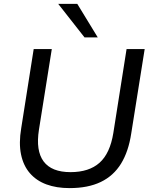

<svg xmlns="http://www.w3.org/2000/svg" viewBox="-20 -957 770 986"><path d="M337 9Q270 9 218.5 -10Q167 -29 133.5 -67.5Q100 -106 88 -164Q76 -222 89 -299L153 -705H246L180 -291Q163 -183 204 -128Q245 -73 342 -73Q437 -73 491 -121Q545 -169 562 -274L630 -705H723L654 -272Q640 -179 601.5 -116.5Q563 -54 497.5 -22.5Q432 9 337 9ZM414 -765 279 -937H377L482 -765Z"/></svg>

Font: Nunito Sans 12pt Medium
Style: Italic
Weight: 500
Italic angle: -9°
Designer: Vernon Adams
Foundry: Vernon Adams
Version: Version 3.101;gftools[0.9.27]